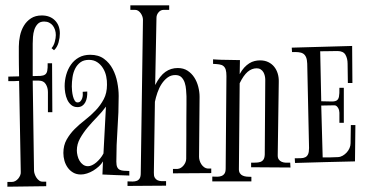

<svg xmlns="http://www.w3.org/2000/svg" viewBox="-20 -728 1382 722"><path d="M11.2 -422.9V-439.9L51.8 -440.9Q51.3 -467.8 51 -486.1Q50.8 -504.4 50.8 -516.8Q50.8 -529.3 50.8 -537.6Q50.8 -545.9 50.8 -553.2Q50.8 -572.8 55.2 -593.5Q59.6 -614.3 69.8 -631.3Q80.1 -648.4 96.7 -659.2Q113.3 -669.9 137.2 -669.9Q168 -669.9 186.5 -651.4Q205.1 -632.8 205.1 -602.1Q205.1 -594.7 203.9 -585.9Q202.6 -577.1 200.2 -568.4Q197.8 -559.6 193.4 -552Q189 -544.4 183.1 -539.1L173.8 -546.9Q182.1 -556.2 186 -570.6Q189.9 -585 189.9 -596.2Q189.9 -606.4 187 -615.5Q184.1 -624.5 178.7 -631.6Q173.3 -638.7 165 -642.8Q156.7 -647 146 -647Q130.4 -647 121.8 -637.9Q113.3 -628.9 109.1 -616.2Q105 -603.5 104 -589.1Q103 -574.7 103 -564V-441.9H104Q121.6 -441.9 132.6 -442.6Q143.6 -443.4 149.7 -447.8Q155.8 -452.1 157.7 -461.9Q159.7 -471.7 159.2 -490.2H175.8L176.8 -306.2H160.2V-381.8Q160.2 -398.4 152.1 -411.6Q144 -424.8 126 -424.8H103L107.9 -86.9Q107.9 -81.1 110.4 -73.7Q112.8 -66.4 116.9 -60.1Q121.1 -53.7 127 -49.3Q132.8 -44.9 140.1 -44.9H153.8V-27.8L7.8 -25.9V-43.9H24.9Q31.7 -43.9 37.8 -47.4Q43.9 -50.8 48.6 -56.4Q53.2 -62 55.9 -68.6Q58.6 -75.2 58.1 -81.1L51.8 -423.8Q43 -422.9 32.7 -422.9Q22.5 -422.9 11.2 -422.9Z M367.2 -121.1Q361.3 -110.8 351.6 -102.1Q341.8 -93.3 330.6 -86.4Q319.3 -79.6 307.1 -75.7Q294.9 -71.8 284.2 -71.8Q267.6 -71.8 255.4 -78.9Q243.2 -85.9 234.9 -97.4Q226.6 -108.9 222.4 -123.3Q218.3 -137.7 218.3 -152.8Q218.3 -181.2 230.5 -202.9Q242.7 -224.6 260.7 -242.7Q278.8 -260.7 300.3 -277.3Q321.8 -293.9 339.8 -313Q357.9 -332 370.1 -355Q382.3 -377.9 382.3 -409.2Q382.8 -424.3 379.4 -440.9Q376 -457.5 367.4 -471.4Q358.9 -485.4 345.7 -494.1Q332.5 -502.9 314.5 -502.9Q294.9 -502.9 282.5 -493.7Q270 -484.4 262.7 -470Q255.4 -455.6 252.7 -437.7Q250 -419.9 250 -402.8Q250 -396 251 -385.7Q252 -375.5 254.4 -366Q256.8 -356.4 261 -349.6Q265.1 -342.8 271.5 -342.8Q278.3 -342.8 282.5 -347.2Q286.6 -351.6 288.8 -357.7Q291 -363.8 291.3 -370.6Q291.5 -377.4 291 -382.8L308.1 -383.8Q308.6 -372.6 306.9 -362.1Q305.2 -351.6 300.8 -343.3Q296.4 -335 289.1 -330.1Q281.7 -325.2 271.5 -325.2Q257.3 -325.2 247.8 -333.3Q238.3 -341.3 232.9 -353.3Q227.5 -365.2 225.3 -378.9Q223.1 -392.6 223.1 -403.8Q223.1 -425.8 229 -446.8Q234.9 -467.8 246.6 -484.6Q258.3 -501.5 276.4 -511.7Q294.4 -522 319.3 -522Q350.6 -522 371.1 -506.8Q391.6 -491.7 403.8 -468.5Q416 -445.3 421.1 -418.2Q426.3 -391.1 426.3 -367.2Q426.3 -305.2 421.9 -243.9Q417.5 -182.6 417.5 -120.1Q417.5 -106.4 420.9 -99.4Q424.3 -92.3 430.7 -89.4Q437 -86.4 446 -85.9Q455.1 -85.4 466.3 -85V-67.9Q440.4 -68.8 415.3 -69.6Q390.1 -70.3 365.2 -71.8ZM311 -103Q317.9 -103 325.9 -106.7Q334 -110.4 341.8 -116.9Q349.6 -123.5 356.7 -132.1Q363.8 -140.6 369.1 -150.9L378.4 -327.1Q364.3 -307.6 345.5 -288.3Q326.7 -269 309.8 -249Q293 -229 281 -207.5Q269 -186 269 -162.1Q269 -153.3 271.5 -142.8Q273.9 -132.3 279.1 -123.5Q284.2 -114.7 292.2 -108.9Q300.3 -103 311 -103Z M558.6 -79.1Q558.1 -66.9 561.8 -60.3Q565.4 -53.7 571.8 -50.5Q578.1 -47.4 586.7 -46.9Q595.2 -46.4 604.5 -46.9V-29.8L459.5 -28.8V-45.9Q469.7 -45.4 478.8 -45.4Q487.8 -45.4 494.6 -48.1Q501.5 -50.8 505.4 -57.4Q509.3 -64 509.3 -77.1L517.6 -653.8Q517.6 -659.7 515.4 -666Q513.2 -672.4 509.3 -678Q505.4 -683.6 500 -687.3Q494.6 -690.9 488.3 -690.9H470.2V-708H616.2V-690.9H595.2Q584 -690.9 576.2 -681.6Q568.4 -672.4 568.4 -661.1L563.5 -408.2Q581.5 -443.4 602.1 -457.8Q622.6 -472.2 648.4 -472.2Q669.9 -472.2 685.3 -462.2Q700.7 -452.1 710.7 -436.5Q720.7 -420.9 725.6 -401.6Q730.5 -382.3 730.5 -363.8Q730.5 -307.6 729.5 -251Q728.5 -194.3 728.5 -138.2Q728.5 -131.8 730.7 -124.3Q732.9 -116.7 737.3 -110.1Q741.7 -103.5 747.8 -99.1Q753.9 -94.7 761.2 -94.2H774.4V-77.1L630.4 -76.2V-92.8H647.5Q654.3 -93.3 660.2 -96.9Q666 -100.6 670.4 -106Q674.8 -111.3 677.5 -117.9Q680.2 -124.5 680.2 -130.9Q680.2 -176.3 680.7 -219.7Q680.7 -238.3 680.7 -258.1Q680.7 -277.8 680.9 -297.1Q681.2 -316.4 681.2 -334Q681.2 -351.6 681.2 -366.2Q680.7 -376.5 679.7 -390.4Q678.7 -404.3 674.8 -416.5Q670.9 -428.7 662.6 -437.3Q654.3 -445.8 639.2 -445.8Q622.6 -445.8 609.9 -436.3Q597.2 -426.8 587.6 -412.1Q578.1 -397.5 572 -379.6Q565.9 -361.8 562.5 -345.2Z M878.4 -94.2Q877.9 -83 882.1 -76.7Q886.2 -70.3 893.1 -67.4Q899.9 -64.5 908.4 -63.7Q917 -63 925.3 -63V-45.9H778.3V-64Q787.6 -63.5 796.6 -63.5Q805.7 -63.5 812.7 -66.2Q819.8 -68.8 824.2 -75.2Q828.6 -81.5 828.6 -94.2L831.5 -441.9Q831.5 -457 828.9 -465.8Q826.2 -474.6 820.3 -479.5Q814.5 -484.4 804.7 -485.8Q794.9 -487.3 781.2 -487.8V-504.9Q781.2 -504.9 785.6 -504.6Q790 -504.4 796.9 -503.9Q803.7 -503.4 812.7 -503.2Q821.8 -502.9 831.5 -502.9L882.3 -502L881.3 -449.2Q889.2 -463.9 898.4 -473.9Q907.7 -483.9 917.5 -490Q927.2 -496.1 937.5 -498.5Q947.8 -501 957.5 -501Q975.6 -501 989 -494.4Q1002.4 -487.8 1011.2 -476.8Q1020 -465.8 1024.4 -451.2Q1028.8 -436.5 1028.3 -419.9L1024.4 -146Q1023.9 -134.8 1028.1 -128.7Q1032.2 -122.6 1039.1 -119.6Q1045.9 -116.7 1054.4 -116.2Q1063 -115.7 1071.3 -116.2L1072.3 -98.1L924.3 -99.1V-116.2Q933.6 -116.2 942.6 -116.5Q951.7 -116.7 959 -119.1Q966.3 -121.6 970.7 -127.9Q975.1 -134.3 975.6 -147L977.5 -428.2Q977.5 -435.1 975.8 -442.6Q974.1 -450.2 970.5 -456.5Q966.8 -462.9 960.4 -467Q954.1 -471.2 945.3 -471.2Q926.8 -471.2 911.1 -457.8Q895.5 -444.3 881.3 -415Z M1188 -347.2Q1210 -347.2 1223.9 -346.4Q1237.8 -345.7 1245.1 -349.6Q1252.4 -353.5 1254.6 -364.3Q1256.8 -375 1256.3 -397.9H1272.9V-266.1H1256.3V-304.2Q1256.3 -308.1 1255.1 -313Q1253.9 -317.9 1251.5 -322Q1249 -326.2 1245.6 -329.1Q1242.2 -332 1237.3 -332L1188 -331.1L1193.4 -136.2Q1208.5 -136.2 1222.7 -136.2Q1236.8 -136.2 1251 -137.2Q1260.3 -137.7 1268.8 -142.6Q1277.3 -147.5 1283.9 -154.8Q1290.5 -162.1 1294.4 -171.1Q1298.3 -180.2 1298.3 -189L1299.3 -257.8H1316.4L1314.9 -121.1Q1258.8 -120.1 1202.1 -118.4Q1145.5 -116.7 1089.4 -115.2L1088.4 -132.8Q1101.1 -132.8 1111.1 -133.1Q1121.1 -133.3 1127.9 -136.7Q1134.8 -140.1 1138.4 -147.9Q1142.1 -155.8 1142.1 -170.9V-173.8L1135.3 -488.8Q1134.8 -503.9 1130.9 -512.9Q1127 -522 1119.9 -526.4Q1112.8 -530.8 1102.3 -531.7Q1091.8 -532.7 1078.1 -532.2L1077.1 -548.8L1304.2 -555.2L1305.2 -416H1288.1L1287.1 -488.8Q1287.1 -507.8 1279.1 -522Q1271 -536.1 1249 -536.1Q1232.4 -536.1 1216.6 -535.6Q1200.7 -535.2 1184.1 -535.2Z"/></svg>

Font: Bigelow Rules
Style: Regular
Weight: 400
Designer: Astigmatic (AOETI)
Foundry: Astigmatic (AOETI)
Version: Version 1.001